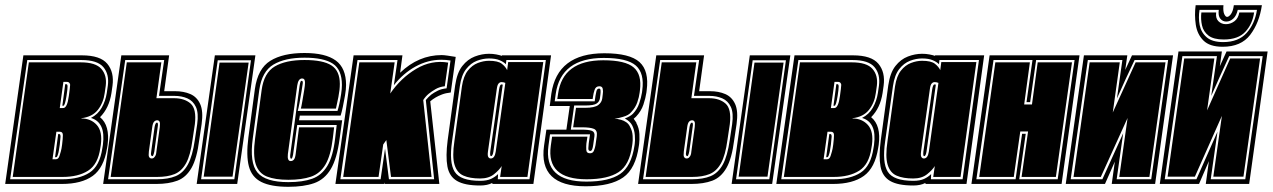

<svg xmlns="http://www.w3.org/2000/svg" viewBox="-48 -708 4899 739"><path d="M-28 0 42 -495H267Q338 -495 365 -462.5Q392 -430 385 -378L381 -350Q372 -292 337 -257Q376 -225 366 -150L364 -138Q352 -62 309 -31Q266 0 190 0ZM-9 -18H192Q257 -18 296.5 -43.5Q336 -69 346 -138L348 -150Q354 -195 342 -220.5Q330 -246 302 -254Q329 -268 343.5 -293.5Q358 -319 363 -350L367 -378Q373 -422 350 -449.5Q327 -477 265 -477H57ZM1 -27 63 -468H263Q320 -468 342 -443Q364 -418 359 -378L355 -350Q350 -312 328.5 -285Q307 -258 265 -253V-252Q302 -252 324.5 -227Q347 -202 340 -150L338 -138Q329 -75 291 -51Q253 -27 193 -27ZM182 -292H195Q211 -292 217 -339Q219 -355 220.5 -365.5Q222 -376 222 -382Q220 -393 209 -393H196ZM192 -301 203 -384H207Q212 -384 212 -375Q212 -370 211 -361Q210 -352 208 -339Q202 -301 196 -301ZM154 -95H167Q177 -95 181 -108Q183 -114 186 -124.5Q189 -135 191 -151Q194 -175 194 -188Q194 -201 182 -201H169ZM164 -103 176 -192H180Q185 -192 185 -182L182 -151Q180 -138 178.5 -128.5Q177 -119 175 -114Q172 -103 168 -103Z M349 0 419 -495H603L584 -357H626Q659 -357 684.5 -346Q710 -335 722.5 -307.5Q735 -280 728 -230L719 -170Q710 -98 689 -61.5Q668 -25 634.5 -12.5Q601 0 554 0ZM368 -18H556Q599 -18 628 -30Q657 -42 675 -74.5Q693 -107 702 -170L711 -230Q717 -273 706 -296.5Q695 -320 673 -329.5Q651 -339 623 -339H564L584 -477H434ZM378 -27 440 -468H573L554 -330H622Q662 -330 685.5 -309.5Q709 -289 702 -230L693 -170Q685 -110 668 -79.5Q651 -49 624 -38Q597 -27 557 -27ZM536 -98Q543 -98 547 -104Q553 -110 554 -125L567 -219Q569 -235 566 -240Q563 -245 557 -245Q550 -245 545 -239.5Q540 -234 538 -219L525 -125Q523 -108 526 -104Q529 -98 536 -98ZM538 -107Q535 -107 534 -111Q532 -114 534 -125L547 -219Q550 -236 556 -236Q562 -236 559 -219L546 -125Q545 -120 544 -116.5Q543 -113 542 -111Q541 -107 538 -107ZM709 0 779 -495H935L865 0ZM726 -18H854L918 -476H790ZM736 -28 797 -467H909L847 -28Z M1062 11Q995 11 958 -7.5Q921 -26 910 -67.5Q899 -109 908 -179L933 -365Q944 -444 992.5 -474Q1041 -504 1124 -504Q1205 -504 1244.5 -475Q1284 -446 1284 -381Q1284 -364 1280 -341Q1276 -318 1271.5 -296.5Q1267 -275 1263 -263H1106L1103 -245H1269L1259 -173Q1249 -97 1225 -57Q1201 -17 1161 -3Q1121 11 1062 11ZM1062 -7Q1117 -7 1153.5 -20Q1190 -33 1212 -69.5Q1234 -106 1242 -176L1248 -227H1096L1080 -113Q1077 -97 1073 -97Q1068 -97 1069 -111L1105 -377Q1107 -389 1108.5 -393Q1110 -397 1113 -397Q1119 -397 1117 -385Q1116 -377 1112.5 -356Q1109 -335 1105 -313Q1101 -291 1098 -281H1251Q1254 -290 1258 -308Q1262 -326 1265 -346Q1268 -366 1268 -381Q1268 -440 1233 -463Q1198 -486 1124 -486Q1049 -486 1004.5 -459.5Q960 -433 950 -362L925 -176Q912 -81 943 -44Q974 -7 1062 -7ZM1062 -16Q1011 -16 979.5 -28.5Q948 -41 936.5 -75.5Q925 -110 934 -176L959 -361Q968 -428 1010 -452.5Q1052 -477 1124 -477Q1196 -477 1228 -456Q1260 -435 1260 -385Q1260 -363 1254.5 -335Q1249 -307 1245 -290H1110Q1112 -297 1115.5 -317.5Q1119 -338 1122.5 -359Q1126 -380 1126 -390Q1126 -406 1115 -406Q1100 -406 1096 -379L1060 -115Q1057 -88 1071 -88Q1078 -88 1083 -93.5Q1088 -99 1090 -115L1103 -218H1238L1233 -176Q1225 -109 1204.5 -74.5Q1184 -40 1149 -28Q1114 -16 1062 -16Z M1243 0 1313 -495H1501L1492 -428Q1563 -496 1652 -496Q1660 -496 1674 -494Q1688 -492 1706 -489L1687 -352Q1668 -350 1653.5 -344.5Q1639 -339 1629 -333Q1617 -326 1608 -318L1643 0H1434L1432 -6V0ZM1262 -18H1417L1434 -136L1449 -18H1623L1591 -323Q1600 -334 1612 -344Q1623 -352 1637 -359Q1651 -366 1671 -368L1686 -475Q1670 -478 1650 -478Q1599 -478 1551.5 -452Q1504 -426 1468 -380L1482 -477H1328ZM1273 -27 1335 -468H1471L1454 -348Q1495 -408 1554 -443Q1613 -478 1677 -467L1664 -376Q1644 -374 1628.5 -365Q1613 -356 1602 -347Q1590 -337 1581 -323L1613 -27H1457L1439 -169L1427 -152L1409 -27Z M1800 6Q1741 6 1711 -11.5Q1681 -29 1674 -67.5Q1667 -106 1675 -168L1704 -380Q1711 -428 1731.5 -454Q1752 -480 1779.5 -490.5Q1807 -501 1834 -501Q1849 -501 1862 -498.5Q1875 -496 1884 -493V-495H2073L2005 0H1847V-4Q1828 6 1800 6ZM1800 -12Q1826 -12 1842 -19.5Q1858 -27 1869 -38L1868 -18H1990L2053 -477H1901L1899 -461Q1890 -470 1874.5 -476.5Q1859 -483 1834 -483Q1811 -483 1787.5 -474Q1764 -465 1746 -442Q1728 -419 1722 -377L1692 -165Q1680 -82 1702 -47Q1724 -12 1800 -12ZM1800 -21Q1761 -21 1736 -32Q1711 -43 1701.5 -74Q1692 -105 1701 -165L1730 -376Q1736 -415 1752.5 -436Q1769 -457 1791 -465.5Q1813 -474 1834 -474Q1869 -474 1883.5 -462.5Q1898 -451 1904 -438L1908 -469H2043L1982 -27H1877L1883 -69Q1874 -54 1853.5 -37.5Q1833 -21 1800 -21ZM1841 -98Q1856 -98 1860 -124L1897 -389Q1890 -392 1882 -392Q1876 -392 1871 -386.5Q1866 -381 1864 -365L1830 -124Q1828 -109 1831.5 -103.5Q1835 -98 1841 -98ZM1842 -107Q1840 -107 1839 -110.5Q1838 -114 1839 -124L1873 -364Q1876 -383 1882 -383Q1885 -383 1887 -382L1851 -124Q1848 -107 1842 -107Z M2206 9Q2024 9 2046 -147L2055 -209H2132L2145 -300H2068L2074 -347Q2097 -503 2278 -503Q2376 -503 2413.5 -469Q2451 -435 2441 -360L2440 -352Q2437 -331 2428.5 -305.5Q2420 -280 2400 -259L2391 -251L2402 -235H2401Q2412 -215 2413 -192Q2414 -169 2412 -154L2411 -147Q2399 -59 2350.5 -25Q2302 9 2206 9ZM2209 -9Q2296 -9 2339 -38.5Q2382 -68 2394 -147L2395 -154Q2397 -167 2395.5 -187.5Q2394 -208 2385 -226Q2377 -241 2357 -252Q2378 -260 2388 -270Q2405 -288 2412.5 -310.5Q2420 -333 2423 -352L2424 -360Q2433 -426 2399.5 -455.5Q2366 -485 2276 -485Q2111 -485 2091 -347L2087 -318H2241L2244 -339Q2245 -346 2247.5 -356.5Q2250 -367 2258 -367Q2263 -367 2263.5 -360Q2264 -353 2263 -345L2261 -329Q2259 -317 2249 -310Q2238 -302 2205 -302H2162L2149 -209H2191Q2218 -209 2230 -204.5Q2242 -200 2240 -184L2235 -149Q2234 -141 2231.5 -134Q2229 -127 2224 -127Q2216 -127 2216.5 -137.5Q2217 -148 2218 -156L2223 -191H2069L2063 -147Q2044 -9 2209 -9ZM2210 -18Q2054 -18 2072 -147L2077 -182H2213L2209 -156Q2208 -146 2208.5 -132Q2209 -118 2223 -118Q2234 -118 2238 -128Q2242 -138 2244 -149L2249 -184Q2252 -206 2238 -212Q2224 -218 2192 -218H2158L2169 -293H2204Q2241 -293 2255 -304Q2268 -314 2270 -329L2272 -345Q2274 -356 2272 -366Q2270 -376 2259 -376Q2245 -376 2240.5 -362Q2236 -348 2235 -339L2233 -327H2097L2100 -347Q2118 -476 2274 -476Q2359 -476 2391 -448.5Q2423 -421 2415 -360L2414 -352Q2412 -335 2405 -314.5Q2398 -294 2382 -277Q2372 -264 2349 -258Q2334 -253 2317 -251L2329 -250Q2332 -249 2335 -248.5Q2338 -248 2342 -247Q2353 -244 2362.5 -237.5Q2372 -231 2377 -220Q2386 -204 2387 -185Q2388 -166 2386 -154L2385 -147Q2375 -73 2333 -45.5Q2291 -18 2210 -18Z M2408 0 2478 -495H2662L2643 -357H2685Q2718 -357 2743.5 -346Q2769 -335 2781.5 -307.5Q2794 -280 2787 -230L2778 -170Q2769 -98 2748 -61.5Q2727 -25 2693.5 -12.5Q2660 0 2613 0ZM2427 -18H2615Q2658 -18 2687 -30Q2716 -42 2734 -74.5Q2752 -107 2761 -170L2770 -230Q2776 -273 2765 -296.5Q2754 -320 2732 -329.5Q2710 -339 2682 -339H2623L2643 -477H2493ZM2437 -27 2499 -468H2632L2613 -330H2681Q2721 -330 2744.5 -309.5Q2768 -289 2761 -230L2752 -170Q2744 -110 2727 -79.5Q2710 -49 2683 -38Q2656 -27 2616 -27ZM2595 -98Q2602 -98 2606 -104Q2612 -110 2613 -125L2626 -219Q2628 -235 2625 -240Q2622 -245 2616 -245Q2609 -245 2604 -239.5Q2599 -234 2597 -219L2584 -125Q2582 -108 2585 -104Q2588 -98 2595 -98ZM2597 -107Q2594 -107 2593 -111Q2591 -114 2593 -125L2606 -219Q2609 -236 2615 -236Q2621 -236 2618 -219L2605 -125Q2604 -120 2603 -116.5Q2602 -113 2601 -111Q2600 -107 2597 -107ZM2768 0 2838 -495H2994L2924 0ZM2785 -18H2913L2977 -476H2849ZM2795 -28 2856 -467H2968L2906 -28Z M2940 0 3010 -495H3235Q3306 -495 3333 -462.5Q3360 -430 3353 -378L3349 -350Q3340 -292 3305 -257Q3344 -225 3334 -150L3332 -138Q3320 -62 3277 -31Q3234 0 3158 0ZM2959 -18H3160Q3225 -18 3264.5 -43.5Q3304 -69 3314 -138L3316 -150Q3322 -195 3310 -220.5Q3298 -246 3270 -254Q3297 -268 3311.5 -293.5Q3326 -319 3331 -350L3335 -378Q3341 -422 3318 -449.5Q3295 -477 3233 -477H3025ZM2969 -27 3031 -468H3231Q3288 -468 3310 -443Q3332 -418 3327 -378L3323 -350Q3318 -312 3296.5 -285Q3275 -258 3233 -253V-252Q3270 -252 3292.5 -227Q3315 -202 3308 -150L3306 -138Q3297 -75 3259 -51Q3221 -27 3161 -27ZM3150 -292H3163Q3179 -292 3185 -339Q3187 -355 3188.5 -365.5Q3190 -376 3190 -382Q3188 -393 3177 -393H3164ZM3160 -301 3171 -384H3175Q3180 -384 3180 -375Q3180 -370 3179 -361Q3178 -352 3176 -339Q3170 -301 3164 -301ZM3122 -95H3135Q3145 -95 3149 -108Q3151 -114 3154 -124.5Q3157 -135 3159 -151Q3162 -175 3162 -188Q3162 -201 3150 -201H3137ZM3132 -103 3144 -192H3148Q3153 -192 3153 -182L3150 -151Q3148 -138 3146.5 -128.5Q3145 -119 3143 -114Q3140 -103 3136 -103Z M3467 6Q3408 6 3378 -11.5Q3348 -29 3341 -67.5Q3334 -106 3342 -168L3371 -380Q3378 -428 3398.5 -454Q3419 -480 3446.5 -490.5Q3474 -501 3501 -501Q3516 -501 3529 -498.5Q3542 -496 3551 -493V-495H3740L3672 0H3514V-4Q3495 6 3467 6ZM3467 -12Q3493 -12 3509 -19.5Q3525 -27 3536 -38L3535 -18H3657L3720 -477H3568L3566 -461Q3557 -470 3541.5 -476.5Q3526 -483 3501 -483Q3478 -483 3454.5 -474Q3431 -465 3413 -442Q3395 -419 3389 -377L3359 -165Q3347 -82 3369 -47Q3391 -12 3467 -12ZM3467 -21Q3428 -21 3403 -32Q3378 -43 3368.5 -74Q3359 -105 3368 -165L3397 -376Q3403 -415 3419.5 -436Q3436 -457 3458 -465.5Q3480 -474 3501 -474Q3536 -474 3550.5 -462.5Q3565 -451 3571 -438L3575 -469H3710L3649 -27H3544L3550 -69Q3541 -54 3520.5 -37.5Q3500 -21 3467 -21ZM3508 -98Q3523 -98 3527 -124L3564 -389Q3557 -392 3549 -392Q3543 -392 3538 -386.5Q3533 -381 3531 -365L3497 -124Q3495 -109 3498.5 -103.5Q3502 -98 3508 -98ZM3509 -107Q3507 -107 3506 -110.5Q3505 -114 3506 -124L3540 -364Q3543 -383 3549 -383Q3552 -383 3554 -382L3518 -124Q3515 -107 3509 -107Z M3691 0 3761 -495H4107L4038 0ZM3710 -18H3861L3886 -193H3900L3875 -18H4023L4088 -477H3940L3917 -315H3903L3926 -477H3776ZM3721 -27 3783 -468H3916L3894 -306H3924L3946 -468H4078L4016 -27H3884L3909 -202H3879L3854 -27Z M4054 0 4124 -495H4291L4283 -439L4309 -495H4467L4398 0H4231L4243 -86L4205 0ZM4073 -18H4195L4275 -195L4250 -18H4383L4448 -477H4319Q4302 -442 4285 -404.5Q4268 -367 4251 -329L4272 -477H4139ZM4084 -27 4146 -468H4262L4235 -275L4323 -468H4438L4376 -27H4260L4292 -254L4189 -27Z M4658 -528Q4608 -528 4584 -552Q4560 -576 4554.5 -613Q4549 -650 4554 -688H4661Q4659 -665 4664 -654Q4669 -643 4675 -643Q4682 -643 4690 -654Q4698 -665 4701 -688H4809Q4799 -620 4764 -574Q4729 -528 4658 -528ZM4660 -546Q4719 -546 4750.5 -581.5Q4782 -617 4790 -670H4716Q4711 -647 4698.5 -636Q4686 -625 4672 -625Q4658 -625 4649 -636Q4640 -647 4643 -670H4569Q4564 -640 4569.5 -611.5Q4575 -583 4596.5 -564.5Q4618 -546 4660 -546ZM4662 -556Q4623 -556 4603.5 -571Q4584 -586 4578.5 -610Q4573 -634 4576 -660H4633Q4630 -638 4641.5 -626.5Q4653 -615 4670.5 -615Q4688 -615 4703 -626Q4718 -637 4722 -660H4779Q4773 -616 4745.5 -586Q4718 -556 4662 -556ZM4416 0 4488 -510H4655L4647 -453L4673 -510H4831L4760 0H4593L4605 -88L4567 0ZM4435 -18H4557L4638 -201L4612 -18H4745L4812 -492H4683Q4666 -455 4648.5 -416.5Q4631 -378 4614 -339L4636 -492H4503ZM4446 -28 4510 -483H4626L4598 -283L4687 -483H4802L4738 -28H4622L4655 -262L4551 -28Z"/></svg>

Font: Alumni Sans Collegiate One
Style: Italic
Weight: 400
Italic angle: -8°
Designer: Robert E. Leuschke
Foundry: Robert E. Leuschke
Version: Version 1.100